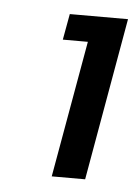

<svg xmlns="http://www.w3.org/2000/svg" viewBox="-37 -735 297 414"><g transform="rotate(5 112.0 -528.0)"><path d="M89.8 -352.1 142.1 -647.9H87.9L98.1 -704.1H224.1L162.1 -352.1Z"/></g></svg>

Font: Poppins
Style: Italic
Weight: 400
Italic angle: -10°
Designer: Ninad Kale (Devanagari), Jonny Pinhorn (Latin)
Foundry: Indian Type Foundry
Version: Version 3.200;PS 1.000;hotconv 16.6.54;makeotf.lib2.5.65590